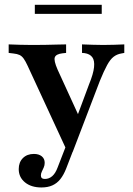

<svg xmlns="http://www.w3.org/2000/svg" viewBox="-20 -605 566 817"><path d="M266.9 41.1 97.6 -325Q88.7 -344.4 81 -355.2Q73.4 -366.1 63.3 -371Q53.2 -375.8 37.1 -377.4L16.9 -379.8V-416.1Q37.1 -415.3 63.7 -414.5Q90.3 -413.7 113.7 -413.7H115.3H117.7Q143.5 -413.7 170.6 -414.1Q197.6 -414.5 221.4 -415.3Q245.2 -416.1 261.3 -416.1V-379.8L246 -378.2Q218.5 -375 213.3 -361.3Q208.1 -347.6 225 -308.9L321 -99.2L301.6 -91.9L358.9 -246Q377.4 -291.1 380.2 -319.4Q383.1 -347.6 372.6 -361.7Q362.1 -375.8 339.5 -379L329 -379.8V-416.1Q353.2 -415.3 375.4 -414.5Q397.6 -413.7 419.4 -413.7Q443.5 -413.7 466.1 -414.5Q488.7 -415.3 508.9 -416.1V-379.8L496 -377.4Q477.4 -374.2 463.3 -363.3Q449.2 -352.4 435.9 -328.2Q422.6 -304 404.8 -260.5L289.5 41.1ZM156.5 192.7Q112.9 192.7 86.3 171Q59.7 149.2 59.7 114.5Q59.7 85.5 77.4 67.7Q95.2 50 124.2 50Q145.2 50 157.7 60.1Q170.2 70.2 170.2 87.9Q170.2 98.4 166.1 107.7Q162.1 116.9 158.1 125Q154 133.1 154 141.9Q154 156.5 171 156.5Q188.7 156.5 202.4 144.4Q216.1 132.3 225 108.1L271 -10.5L304 2.4L261.3 112.9Q250.8 139.5 236.7 157.3Q222.6 175 202.8 183.9Q183.1 192.7 156.5 192.7ZM128.2 -546V-584.7H412.9V-546Z"/></svg>

Font: Playfair 9pt
Style: Bold
Weight: 700
Designer: Claus Eggers Sørensen
Foundry: Claus Eggers Sørensen
Version: Version 2.203